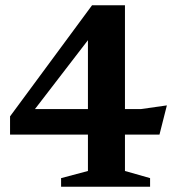

<svg xmlns="http://www.w3.org/2000/svg" viewBox="-20 -706 670 726"><path d="M452.5 -686V-59.5L547.5 -32.5V0H211V-32.5L312.5 -59.5V-607L364 -621L87.5 -261.5L71 -293.5H512.5L611 -307.5L583 -197H18V-266L328 -686Z"/></svg>

Font: Newsreader SemiBold
Style: Regular
Weight: 600
Designer: Hugues Gentile
Foundry: Production Type
Version: Version 1.003